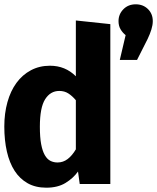

<svg xmlns="http://www.w3.org/2000/svg" viewBox="-55 -854 729 891"><path d="M177 -549Q248 -549 297 -500V-759L457 -742V0H315L307 -58Q285 -27 249 -5Q213 17 160 17Q110 17 73.5 -3.5Q37 -24 13 -61Q-11 -98 -23 -150.5Q-35 -203 -35 -267Q-35 -328 -20.5 -380Q-6 -432 21.5 -469.5Q49 -507 88.5 -528Q128 -549 177 -549ZM220 -432Q179 -432 154.5 -393.5Q130 -355 130 -266Q130 -217 136 -185Q142 -153 153 -134Q164 -115 179 -107.5Q194 -100 212 -100Q238 -100 259 -116Q280 -132 297 -161V-389Q280 -409 262 -420.5Q244 -432 220 -432ZM501 -576 528 -691Q514 -702 504.5 -718Q495 -734 495 -756Q495 -788 517.5 -811Q540 -834 575 -834Q609 -834 631.5 -812Q654 -790 654 -756Q654 -738 647.5 -717Q641 -696 630 -673L581 -576Z"/></svg>

Font: Qzxlaeiskcpccdgjqmyffctclhy
Style: Regular
Weight: 700
Monospace: yes
Designer: Carrois Corporate & Edenspiekermann
Foundry: Carrois Corporate GbR & Edenspiekermann AG
Version: Version 2.001